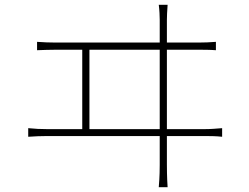

<svg xmlns="http://www.w3.org/2000/svg" viewBox="-20 -767 1040 803"><path d="M354 -227V-559H648V-227ZM678 -227V-559H810C827 -559 858 -559 883 -557V-592C858 -590 836 -589 810 -589H678V-684C678 -695 679 -723 681 -747H644C647 -725 648 -698 648 -684V-589H213C188 -589 162 -590 135 -592V-557C163 -558 188 -559 213 -559H324V-227H176C151 -227 126 -228 98 -231V-195C127 -197 151 -198 176 -198H648V-77C648 -67 648 -28 644 16H681C678 -27 678 -68 678 -79V-198H837C853 -198 884 -198 909 -195V-231C884 -229 862 -227 837 -227Z"/></svg>

Font: Noto Sans Japanese Thin
Style: Regular
Weight: 100
Designer: Ryoko NISHIZUKA (kana & ideographs); Paul D. Hunt (Latin, Greek & Cyrillic); Wenlong ZHANG (bopomofo); Sandoll Communica
Foundry: Adobe Systems Incorporated
Version: Version 1.000;PS 1;hotconv 1.0.78;makeotf.lib2.5.61930